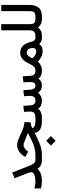

<svg xmlns="http://www.w3.org/2000/svg" viewBox="1096 -1808 938 3171"><g transform="rotate(-90 1565.5 -223.0)"><path d="M38.1 -124Q67.4 -117.2 95.7 -112.5Q124 -107.9 149.9 -107.9Q220.7 -107.9 263.2 -124.5Q305.7 -141.1 305.7 -180.7Q305.7 -192.4 299.8 -211.9Q293.9 -231.4 288.6 -243.7L206.5 -450.2L300.3 -493.2L405.8 -224.1Q429.7 -163.1 451.7 -135.3Q473.6 -107.4 504.4 -107.4H524.9V0H504.4Q458 0 423.6 -16.4Q389.2 -32.7 363.3 -73.7Q329.6 -37.1 281 -18.8Q232.4 -0.5 157.2 -0.5Q120.6 -0.5 92.5 -4.6Q64.5 -8.8 38.1 -14.6Z M747.1 147.9 825.2 70.3 903.3 147.9 825.2 226.1ZM1132.3 -188.5Q1109.9 -186 1087.6 -180.7Q1065.4 -175.3 1035.6 -162.1Q1038.6 -134.8 1067.9 -121.1Q1097.2 -107.4 1158.2 -107.4H1184.6V0H1156.2Q1069.8 0 1018.3 -27.3Q966.8 -54.7 954.1 -118.7Q864.7 -70.3 773.2 -35.2Q681.6 0 583.5 0H505.4V-107.4H585Q644.5 -107.4 696 -120.1Q747.6 -132.8 800.8 -156.2Q854 -179.7 918.5 -212.9L955.1 -231.9Q945.3 -234.9 931.9 -241Q918.5 -247.1 884.3 -260.7Q834.5 -281.2 802.7 -292.5Q771 -303.7 756.8 -303.7Q731.9 -303.7 707.8 -288.8Q683.6 -273.9 666.5 -252L648.4 -228.5L558.1 -273.4L570.8 -294.9Q602.1 -347.2 650.6 -378.7Q699.2 -410.2 757.3 -410.2Q790 -410.2 828.1 -396.7Q866.2 -383.3 909.7 -362.3Q962.9 -336.4 1001 -321Q1039.1 -305.7 1070.1 -298.3Q1101.1 -291 1133.3 -289.6Z M1737.8 -107.4Q1766.1 -107.4 1781 -128.4Q1795.9 -149.4 1795.9 -198.7Q1795.9 -214.8 1794.4 -244.4Q1793 -273.9 1790.5 -305.7L1890.6 -317.4L1898.9 -186.5Q1904.3 -107.4 1979.5 -107.4H1994.1V0H1980.5Q1935.5 0 1902.6 -14.9Q1869.6 -29.8 1853.5 -62Q1814.9 0 1738.3 0Q1656.2 0 1618.7 -63.5Q1566.9 0 1485.4 0Q1391.6 -1 1355.5 -63Q1310.5 0 1198.7 0H1165V-107.4H1199.7Q1256.8 -107.4 1282.5 -126.7Q1308.1 -146 1308.1 -199.7Q1308.1 -211.4 1306.4 -238.8Q1304.7 -266.1 1302.7 -295.4L1402.3 -307.1L1411.1 -186.5Q1414.1 -150.4 1432.1 -128.9Q1450.2 -107.4 1486.3 -107.4Q1530.3 -107.4 1548.6 -129.9Q1566.9 -152.3 1566.9 -199.7Q1566.9 -210.4 1565.2 -238Q1563.5 -265.6 1561.5 -295.4L1661.1 -307.1L1669.9 -186.5Q1672.4 -150.9 1688.5 -129.2Q1704.6 -107.4 1737.8 -107.4Z M2132.8 -66.4Q2102.5 -34.2 2068.4 -17.1Q2034.2 0 1995.1 0H1974.6V-107.4H1992.7Q2032.2 -107.4 2056.9 -140.4Q2081.5 -173.3 2100.1 -212.9Q2133.3 -284.7 2176.5 -321.8Q2219.7 -358.9 2275.4 -358.9Q2327.6 -358.9 2364.3 -336.2Q2400.9 -313.5 2423.1 -275.6Q2445.3 -237.8 2455.1 -192.4Q2464.4 -147.5 2481.9 -127.4Q2499.5 -107.4 2523.4 -107.4H2536.6V0H2522.9Q2495.1 0 2470.2 -11Q2445.3 -22 2426.8 -45.4Q2404.3 -15.6 2374.5 -2.4Q2344.7 10.7 2303.2 10.7Q2255.4 10.7 2214.6 -9Q2173.8 -28.8 2132.8 -66.4ZM2187 -158.2Q2216.3 -125 2245.6 -109.4Q2274.9 -93.8 2299.8 -93.8Q2357.9 -93.8 2357.9 -152.3Q2357.9 -197.8 2335.9 -224.6Q2314 -251.5 2277.8 -251.5Q2250.5 -251.5 2227.5 -223.6Q2204.6 -195.8 2187 -158.2Z M2696.8 -64.5Q2671.4 -32.7 2639.2 -16.4Q2606.9 0 2547.9 0H2517.1V-107.4H2548.8Q2604 -107.4 2626.7 -130.1Q2649.4 -152.8 2649.4 -199.7V-671.9H2751.5V-199.7Q2751.5 -151.4 2770.3 -129.4Q2789.1 -107.4 2838.4 -107.4H2854V0H2839.4Q2788.1 0 2755.1 -16.6Q2722.2 -33.2 2696.8 -64.5Z M2834.5 0V-107.4H2874Q2933.6 -107.4 2950.2 -131.3Q2966.8 -155.3 2966.8 -206.5V-671.9H3068.8V-207Q3068.8 -106.9 3023.4 -53.5Q2978 0 2873.5 0Z"/></g></svg>

Font: Vazir Medium FD-WOL
Style: Medium-FD-WOL
Weight: 500
Designer: Saber Rastikerdar
Foundry: Saber Rastikerdar
Version: Version 30.0.0